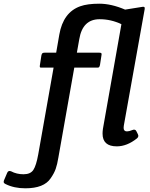

<svg xmlns="http://www.w3.org/2000/svg" viewBox="-170 -780 814 1039"><path d="M507 -728 601 -743Q609 -744 611.5 -741.5Q614 -739 613 -731L500 -100Q499 -94 499 -88Q499 -69 517 -69Q529 -69 545.5 -76Q562 -83 568 -70L576 -54Q583 -41 571 -31Q517 12 462 12Q385 12 385 -57Q385 -69 387 -83L487 -649Q431 -676 369 -676Q277 -676 259 -568L246 -495H366Q376 -495 378.5 -492Q381 -489 379 -480L371 -428Q369 -419 365.5 -416Q362 -413 352 -414H232L146 72Q140 109 131.5 133.5Q123 158 104 185Q68 239 -33 239Q-94 239 -140 216Q-150 211 -150 205Q-150 199 -148 195L-131 155Q-125 141 -110 147Q-80 163 -42.5 163Q-5 163 10.5 139.5Q26 116 37 55L120 -414H59Q49 -413 46.5 -416Q44 -419 46 -428L54 -480Q56 -489 59.5 -492Q63 -495 73 -495H134L151 -593Q172 -713 264 -746Q303 -760 367.5 -760Q432 -760 507 -728Z"/></svg>

Font: Crete Round
Style: Italic
Weight: 400
Designer: Veronika Burian
Foundry: TypeTogether
Version: Version 1.001; ttfautohint (v1.6)